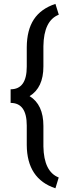

<svg xmlns="http://www.w3.org/2000/svg" viewBox="-20 -800 346 998"><path d="M119.1 -147.5Q119.1 -265.1 35.2 -265.1V-335.9Q119.1 -335.9 119.1 -453.6V-554.2Q119.6 -644 156.2 -699.5Q192.9 -754.9 268.1 -779.8L285.6 -723.6Q207.5 -692.9 205.6 -560.1V-454.6Q205.6 -344.2 133.8 -300.3Q205.6 -256.3 205.6 -145.5V-38.6Q208 92.3 285.2 122.6L268.1 178.7Q120.1 129.9 119.1 -46.4Z"/></svg>

Font: RobotoCondensed-Regular
Style: Regular
Weight: 400
Designer: Google
Version: Version 2.001201; 2014